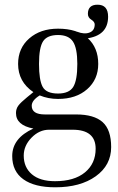

<svg xmlns="http://www.w3.org/2000/svg" viewBox="-20 -552 500 817"><path d="M215 245Q127 245 79.5 211Q32 177 32 112Q32 36 122 -5Q48 -19 48 -71Q48 -89 58 -102.5Q68 -116 95 -138L122 -160Q57 -204 57 -280Q57 -347 104.5 -388.5Q152 -430 227 -430Q309 -430 353.5 -389.5Q398 -349 398 -280Q398 -214 351 -172.5Q304 -131 227 -131Q185 -131 149 -146Q115 -125 115 -102Q115 -65 171 -65H304Q380 -65 416.5 -32.5Q453 0 453 74Q453 151 387.5 198Q322 245 215 245ZM214 219Q296 219 341.5 181.5Q387 144 387 81Q387 0 289 0H189Q147 0 114 34Q81 68 81 110Q81 160 115.5 189.5Q150 219 214 219ZM227 -154Q274 -154 291.5 -182Q309 -210 309 -280Q309 -347 290.5 -375Q272 -403 227 -403Q181 -403 163.5 -376.5Q146 -350 146 -280Q146 -211 161.5 -182.5Q177 -154 227 -154ZM345 -388 308 -417Q339 -405 361 -413.5Q383 -422 383 -448Q383 -459 369 -468Q354 -477 354 -493Q354 -532 395 -532Q440 -532 440 -481Q440 -399 345 -388Z"/></svg>

Font: UnnaRegular
Style: Regular
Weight: 400
Designer: Jorge de Buen Unna
Foundry: Omnibus-Type
Version: Version 2.008;hotconv 1.0.109;makeotfexe 2.5.65596